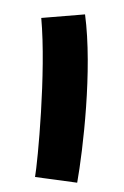

<svg xmlns="http://www.w3.org/2000/svg" viewBox="-81 -740 512 795"><g transform="rotate(10 175.0 -342.5)"><path d="M300 0C300 -139 281 -471 211 -692L35 -646C94 -428 124 -57 124 7Z"/></g></svg>

Font: Noto Sans Arabic UI Bk
Style: Regular
Weight: 900
Designer: Monotype Design Team, Nadine Chahine and Nizar Qandah
Foundry: Monotype Imaging Inc.
Version: Version 2.010